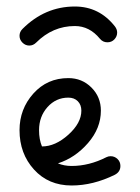

<svg xmlns="http://www.w3.org/2000/svg" viewBox="-20 -570 430 590"><path d="M200 0Q129 0 84.5 -49Q40 -98 40 -170Q40 -235 82.5 -282.5Q125 -330 190 -330Q232 -330 261 -301Q290 -272 290 -230Q290 -176 250.5 -130.5Q211 -85 158 -68Q177 -60 200 -60Q254 -60 307 -87Q313 -90 320 -90Q332 -90 341 -81.5Q350 -73 350 -60Q350 -42 333 -33Q266 0 200 0ZM230 -230Q230 -248 219 -259Q208 -270 190 -270Q152 -270 126 -241Q100 -212 100 -170Q100 -141 109 -120Q150 -120 190 -156Q230 -192 230 -230ZM49 -481Q118 -550 210 -550Q285 -550 333 -489Q340 -480 340 -470Q340 -458 331.5 -449Q323 -440 310 -440Q296 -440 287 -451Q255 -490 210 -490Q142 -490 91 -439Q82 -430 70 -430Q58 -430 49 -439Q40 -448 40 -460Q40 -472 49 -481Z"/></svg>

Font: Pecita
Style: Book
Weight: 400
Width: 7
Version: Version 4.3